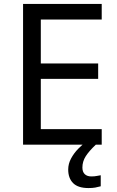

<svg xmlns="http://www.w3.org/2000/svg" viewBox="-20 -734 596 974"><path d="M496 0H97V-714H496V-635H187V-412H478V-334H187V-79H496ZM398 116Q398 138 410 149.5Q422 161 443 161Q460 161 471.5 158.5Q483 156 491 155V211Q477 215 463 217.5Q449 220 429 220Q376 220 351 195Q326 170 326 126Q326 97 340.5 70Q355 43 376.5 21Q398 -1 418 -15L466 0Q432 32 415 58.5Q398 85 398 116Z"/></svg>

Font: Noto Sans Oriya
Style: Regular
Weight: 400
Designer: Amélie Bonet and Sol Matas
Foundry: Google LLC
Version: Version 2.006